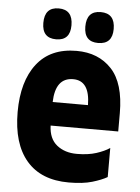

<svg xmlns="http://www.w3.org/2000/svg" viewBox="-53 -777 606 829"><g transform="rotate(5 250.0 -362.5)"><path d="M276 10Q337 10 377.5 -2Q418 -14 442 -28V-154Q420 -139 384.5 -127.5Q349 -116 300 -116Q248 -116 213.5 -143.5Q179 -171 177 -228H470V-307Q470 -437 413 -498Q356 -559 261 -559Q148 -559 89 -483Q30 -407 30 -274Q30 -137 93 -63.5Q156 10 276 10ZM177 -330Q180 -436 257 -436Q329 -436 330 -330ZM350 -601Q412 -601 412 -667Q412 -735 350 -735Q289 -735 289 -667Q289 -601 350 -601ZM168 -601Q229 -601 229 -667Q229 -735 168 -735Q107 -735 107 -667Q107 -601 168 -601Z"/></g></svg>

Font: Noto Sans Mono Condensed Extra
Style: Regular
Weight: 800
Width: 3
Designer: Monotype Design Team
Foundry: Monotype Imaging Inc.
Version: Version 1.900